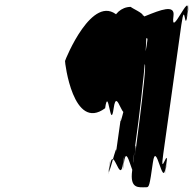

<svg xmlns="http://www.w3.org/2000/svg" viewBox="-20 -789 816 809"><path d="M596 0C608 0 610 -3 624 -103C638 -205 665 8 678 -84C692 -184 666 15 680 -85C695 -195 651 -23 668 -141L744 -684C761 -802 757 -630 772 -740C786 -840 756 -642 770 -742C783 -834 697 -620 711 -722C725 -822 463 -622 477 -722C370 -822 255 -538 254 -532C253 -527 288 -233 423 -333C437 -433 445 -233 459 -333C473 -434 501 -241 516 -350C530 -450 500 -252 514 -352C527 -443 478 -214 490 -297L468 -141C480 -223 427 5 440 -85C454 -185 428 16 442 -84C457 -193 485 -1 499 -103C513 -203 488 -3 502 -103C516 -205 542 8 555 -84C569 -184 543 15 557 -85C572 -195 528 -23 545 -141C559 -241 626 -724 582 -724C583 -734 536 -754 531 -760C491 -760 459 -729 454 -694C448 -653 493 -617 545 -617C555 -617 586 -622 593 -628C605 -628 602 -629 597 -592C591 -549 578 -528 590 -518C602 -518 536 -40 548 -128C558 -198 544 -172 541 -162C548 -162 549 -159 537 -71C526 9 565 0 596 0Z"/></svg>

Font: Hussar Przerywany
Style: Obl
Weight: 400
Foundry: Cannot Into Space Fonts
Version: Version 0.982